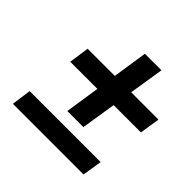

<svg xmlns="http://www.w3.org/2000/svg" viewBox="-158 -771 920 920"><g transform="rotate(45 302.0 -311.5)"><path d="M99 -340H283L256 -163H365L393 -340H578L594 -443H409L437 -620H325L298 -443H114ZM47 -3H526L542 -103H61Z"/></g></svg>

Font: Jost Medium
Style: Italic
Weight: 500
Italic angle: -5°
Version: Version 3.710